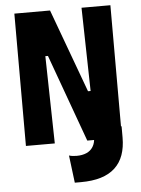

<svg xmlns="http://www.w3.org/2000/svg" viewBox="-58 -705 699 954"><g transform="rotate(-5 291.5 -228.5)"><path d="M276 203 259 66Q269 69 278.5 70Q288 71 298 71Q325 71 346 62Q367 53 379 33.5Q391 14 391 -15V-56H532V0Q532 49 518.5 87Q505 125 477 151Q449 177 406.5 190Q364 203 306 203Q301 203 293.5 203Q286 203 276 203ZM50 0V-660H228L381 -244H394L385 -660H529V0H356L198 -436H185L194 0Z"/></g></svg>

Font: Bricolage Grotesque Condensed ExtraBold
Style: Regular
Weight: 800
Width: 3
Designer: Mathieu Triay
Foundry: Atelier Triay
Version: Version 1.000;gftools[0.9.30]